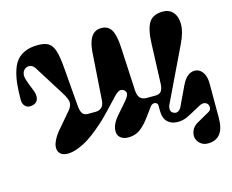

<svg xmlns="http://www.w3.org/2000/svg" viewBox="-127 -961 1628 1346"><g transform="rotate(-15 686.5 -287.5)"><path d="M34.2 -433.1Q34.2 -502.4 39.8 -553.2Q45.4 -604 59.8 -647.7Q74.2 -691.4 98.4 -718.3Q122.6 -745.1 160.2 -760Q197.8 -774.9 249 -774.9Q299.3 -774.9 325.7 -758.1Q352.1 -741.2 365.7 -699.5Q379.4 -657.7 386.2 -574.2L409.2 -291Q412.6 -250.5 425.5 -234.1Q438.5 -217.8 462.9 -217.8H521Q545.9 -217.8 563.5 -233.6Q581.1 -249.5 583 -284.2L606 -624Q615.7 -774.9 709 -774.9Q758.3 -774.9 781.5 -736.1Q804.7 -697.3 809.1 -606L825.2 -292Q827.1 -253.9 843.3 -236.6Q859.4 -219.2 890.1 -219.2H956.1Q983.4 -219.2 996.6 -236.3Q1009.8 -253.4 1011.2 -292L1022 -578.1Q1025.9 -684.6 1055.4 -729.7Q1085 -774.9 1154.8 -774.9Q1202.6 -774.9 1229.7 -743.2Q1256.8 -711.4 1256.8 -655.8Q1256.8 -600.6 1220.2 -523.9L1030.8 -129.9Q1023.9 -113.3 1025.4 -98.6Q1026.9 -84 1036.4 -76.4Q1045.9 -68.8 1057.4 -66.7Q1068.8 -64.5 1081.8 -72.5Q1094.7 -80.6 1103 -98.1L1168.9 -236.8Q1206.5 -316.9 1264.2 -316.9Q1297.9 -316.9 1320.3 -286.4Q1342.8 -255.9 1342.8 -202.1V46.9Q1342.8 200.2 1223.1 200.2Q1191.9 200.2 1170.2 181.9Q1148.4 163.6 1142.8 138.4Q1137.2 113.3 1149.4 85.2Q1161.6 57.1 1191.9 40L1284.2 -12.2Q1302.7 -22.9 1301.5 -44.2Q1300.3 -65.4 1283.4 -75.2Q1266.6 -85 1242.2 -75.2L1155.8 -28.8Q1137.2 -19 1126 -13.9Q1114.7 -8.8 1096.9 -4.4Q1079.1 0 1059.1 0Q1012.7 0 984.9 -27.1Q957 -54.2 957 -110.8V-146Q957 -158.2 947.8 -165Q938.5 -171.9 925.8 -169.4Q913.1 -167 903.8 -154.8L856 -89.8Q816.9 -36.1 780.8 -10.5Q744.6 15.1 695.8 15.1Q655.8 15.1 634.5 -7.3Q613.3 -29.8 620.6 -69.8Q627.9 -109.9 667 -154.8L731 -228Q743.2 -242.2 750.2 -252Q757.3 -261.7 762.2 -272.5Q767.1 -283.2 765.1 -292.2Q763.2 -301.3 754.9 -309.1Q737.3 -323.7 720.7 -318.6Q704.1 -313.5 681.2 -290L603 -207Q577.6 -179.7 552.2 -155.3Q526.9 -130.9 487.5 -97.9Q448.2 -64.9 412.1 -41.5Q376 -18.1 333.5 -1.5Q291 15.1 254.9 15.1Q234.4 15.1 218.3 7.8Q202.1 0.5 193.6 -14.9Q185.1 -30.3 186 -51.3Q187 -72.3 201.7 -101.8Q216.3 -131.3 245.1 -165L338.9 -274.9Q362.8 -303.7 361.6 -329.3Q360.4 -355 333 -398.9L192.9 -622.1Q179.2 -644 157.2 -647.5Q135.3 -650.9 118.2 -636Q101.1 -621.1 100.1 -595.2Q99.6 -579.6 107.7 -554.9Q115.7 -530.3 127.2 -502.9Q138.7 -475.6 141.1 -467.8Q155.3 -424.3 139.4 -399.2Q123.5 -374 84 -374Q64 -374 49.1 -390.4Q34.2 -406.7 34.2 -433.1Z"/></g></svg>

Font: Pilowlava
Style: Regular
Weight: 400
Designer: Anton Moglia, Jérémy Landes, Maksym Kobuzan (Cyrillic), Velvetyne Type Foundry
Foundry: Anton Moglia, Jérémy Landes, Velvetyne Type Foundry
Version: Version 1.001;hotconv 1.0.109;makeotfexe 2.5.65596